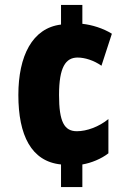

<svg xmlns="http://www.w3.org/2000/svg" viewBox="-20 -744 535 774"><path d="M312 -648V-724H226V-645C110 -631 54 -518 54 -361C54 -199 106 -93 226 -81V10H312V-81C348 -87 389 -104 417 -126V-264C379 -233 330 -215 290 -215C239 -215 218 -253 218 -361C218 -474 245 -512 293 -512C321 -512 358 -501 389 -479L431 -608C396 -630 350 -644 312 -648Z"/></svg>

Font: Noto Sans Armenian ExtraCondensed Black
Style: Regular
Weight: 900
Width: 2
Designer: Monotype Design Team
Foundry: Monotype Imaging Inc.
Version: Version 2.008